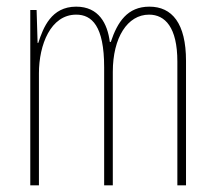

<svg xmlns="http://www.w3.org/2000/svg" viewBox="-20 -557 648 577"><path d="M429 -537C363 -537 333 -491 313 -431H310C303 -486 277 -537 209 -537C134 -537 110 -474 95 -428H93L90 -527H71V0H97V-337C97 -422 132 -513 209 -513C256 -513 293 -479 293 -355V0H319V-341C319 -444 363 -513 428 -513C476 -513 513 -475 513 -372V0H539V-374C539 -487 497 -537 429 -537Z"/></svg>

Font: Noto Sans Devanagari UI ExtraCondensed Thin
Style: Regular
Weight: 100
Width: 2
Designer: Jelle Bosma - Monotype Design Team
Foundry: Monotype Imaging Inc.
Version: Version 2.004